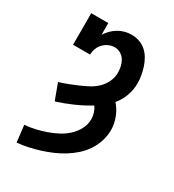

<svg xmlns="http://www.w3.org/2000/svg" viewBox="-182 -845 863 955"><g transform="rotate(30 250.0 -367.5)"><path d="M63 8 52 -88Q82 -90 112 -97Q142 -104 170.5 -114Q199 -124 226 -138Q253 -152 275.5 -172.5Q298 -193 312.5 -220.5Q327 -248 327 -278Q327 -296 321.5 -313.5Q316 -331 306 -345Q263 -319 217.5 -299Q172 -279 125 -264L91 -356Q117 -364 142 -373.5Q167 -383 192 -394Q217 -405 240.5 -417.5Q264 -430 283.5 -449Q303 -468 314.5 -493Q326 -518 326 -545Q326 -563 322 -580.5Q318 -598 309 -613Q300 -628 284 -637.5Q268 -647 250 -647Q232 -647 215.5 -639.5Q199 -632 186.5 -619Q174 -606 167.5 -589Q161 -572 161 -554H63V-735H161V-668Q172 -685 186 -699Q200 -713 217 -723Q234 -733 253 -738Q272 -743 292 -743Q315 -743 336.5 -735.5Q358 -728 375 -713Q392 -698 403.5 -678Q415 -658 422 -636.5Q429 -615 433 -592.5Q437 -570 437 -548Q437 -511 424.5 -476Q412 -441 388 -413Q412 -386 425.5 -351Q439 -316 439 -280Q439 -248 429 -216.5Q419 -185 401 -158Q383 -131 359 -109.5Q335 -88 307.5 -71Q280 -54 250 -41Q220 -28 189.5 -18.5Q159 -9 127.5 -2Q96 5 63 8Z"/></g></svg>

Font: Iosevka Curly Slab
Style: Bold
Weight: 700
Monospace: yes
Designer: Belleve Invis
Foundry: Belleve Invis
Version: Version 22.1.2; ttfautohint (v1.8.4)